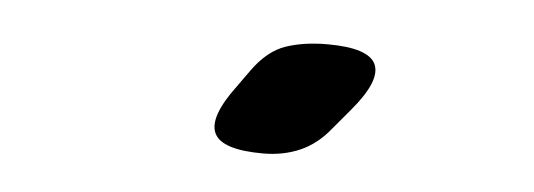

<svg xmlns="http://www.w3.org/2000/svg" viewBox="-27 -833 653 235"><g transform="rotate(5 300.0 -715.0)"><path d="M301 -645Q250 -645 241 -664.5Q232 -684 262 -724L277 -745Q295 -770 317 -777.5Q339 -785 368 -785Q419 -785 427.5 -765.5Q436 -746 404 -708L383 -683Q367 -663 346.5 -654Q326 -645 301 -645Z"/></g></svg>

Font: Maple Mono NL ExtraBold
Style: Regular
Weight: 800
Monospace: yes
Designer: subframe7536
Version: Version 7.000